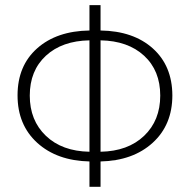

<svg xmlns="http://www.w3.org/2000/svg" viewBox="-20 -701 735 743"><path d="M326.2 22V-76.2Q200.2 -79.1 124 -148.4Q47.9 -217.8 47.9 -332Q47.9 -446.3 123.5 -513.7Q199.2 -581.1 326.2 -583V-681.2H369.1V-583Q496.1 -581.1 571.3 -513.7Q646.5 -446.3 647 -332Q647 -217.8 570.8 -148.4Q494.6 -79.1 369.1 -76.2V22ZM600.1 -331.1Q600.1 -427.7 537.6 -485.4Q475.1 -543 369.1 -544.9V-113.8Q475.1 -115.7 537.6 -175.3Q600.1 -234.9 600.1 -331.1ZM95.2 -331.1Q95.2 -234.9 157.7 -175.3Q220.2 -115.7 326.2 -113.8V-544.9Q220.2 -543 157.7 -485.4Q95.2 -427.7 95.2 -331.1Z"/></svg>

Font: SourceSansPro-Light
Style: Regular
Weight: 300
Designer: Paul D. Hunt
Foundry: Adobe Systems Incorporated
Version: Version 2.020;PS 2.0;hotconv 1.0.86;makeotf.lib2.5.63406